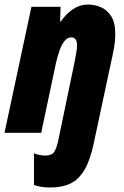

<svg xmlns="http://www.w3.org/2000/svg" viewBox="-33 -583 544 843"><path d="M189 240.2Q164.1 240.2 146.5 237.1Q128.9 233.9 116.2 229V89.8Q125 94.7 140.9 97.4Q156.7 100.1 166 100.1Q193.4 100.1 204.3 84.7Q215.3 69.3 223.1 32.2L293.9 -308.1Q298.3 -329.6 301.8 -350.1Q305.2 -370.6 305.2 -383.8Q305.2 -418.9 279.8 -418.9Q262.7 -418.9 249.5 -401.9Q236.3 -384.8 227.5 -358.9Q218.8 -333 212.9 -307.1L147.9 0H-13.2L105 -553.2H232.9L231 -488.8H233.9Q258.3 -523.4 288.1 -543.2Q317.9 -563 353 -563Q382.8 -563 410.2 -551.3Q437.5 -539.6 455.3 -511.5Q473.1 -483.4 473.1 -433.1Q473.1 -418 471.2 -398.7Q469.2 -379.4 463.9 -353L378.9 44.9Q363.3 119.6 338.1 162.4Q313 205.1 276.4 222.7Q239.7 240.2 189 240.2Z"/></svg>

Font: Open Sans Condensed ExtraBold
Style: Italic
Weight: 800
Width: 3
Italic angle: -12°
Designer: Monotype Design Team
Foundry: Monotype Imaging Inc.
Version: Version 3.003; ttfautohint (v1.8.4)